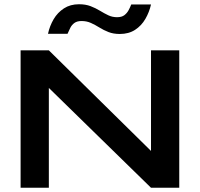

<svg xmlns="http://www.w3.org/2000/svg" viewBox="-20 -884 941 904"><path d="M733 -132 691 -115V-647H824V0H691L168 -511L210 -528V0H77V-647H210ZM544 -724Q514 -724 491 -733Q468 -742 448 -754.5Q428 -767 408 -776Q388 -785 364 -785Q343 -785 330.5 -776Q318 -767 311 -753Q304 -739 298 -725H206Q214 -762 232.5 -793.5Q251 -825 281 -844.5Q311 -864 352 -864Q383 -864 406.5 -855Q430 -846 450.5 -833.5Q471 -821 490 -812Q509 -803 531 -803Q553 -803 565.5 -812.5Q578 -822 585.5 -836Q593 -850 598 -863H691Q683 -827 664.5 -795Q646 -763 616 -743.5Q586 -724 544 -724Z"/></svg>

Font: Syne
Style: Bold
Weight: 700
Designer: Lucas Descroix
Foundry: Bonjour Monde
Version: Version 2.200